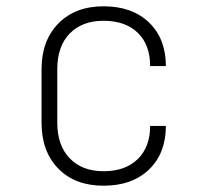

<svg xmlns="http://www.w3.org/2000/svg" viewBox="-20 -580 640 610"><path d="M309 10Q218 10 165 -44.5Q112 -99 112 -190V-360Q112 -451 165.5 -505.5Q219 -560 309 -560Q400 -560 453.5 -508.5Q507 -457 507 -370H457Q457 -438 417.5 -476Q378 -514 309 -514Q241 -514 201.5 -473.5Q162 -433 162 -360V-190Q162 -118 201.5 -77Q241 -36 309 -36Q378 -36 417.5 -74.5Q457 -113 457 -180H507Q507 -93 453.5 -41.5Q400 10 309 10Z"/></svg>

Font: JetBrains Mono NL Thin
Style: Regular
Weight: 100
Monospace: yes
Designer: Philipp Nurullin, Konstantin Bulenkov
Foundry: JetBrains
Version: Version 2.305; ttfautohint (v1.8.4.7-5d5b)